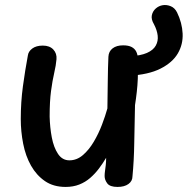

<svg xmlns="http://www.w3.org/2000/svg" viewBox="-20 -726 741 758"><path d="M679 -677Q699 -636 701 -593.5Q703 -551 682 -515Q661 -479 613.5 -455Q566 -431 489 -427L492 -504Q535 -506 560 -517Q585 -528 595 -546Q605 -564 602.5 -585.5Q600 -607 588 -630Q576 -650 579.5 -666Q583 -682 595 -692.5Q607 -703 622.5 -705.5Q638 -708 654 -701.5Q670 -695 679 -677ZM239 12Q191 12 157.5 -11Q124 -34 102.5 -72Q81 -110 71.5 -158.5Q62 -207 62 -256Q62 -323 70.5 -385.5Q79 -448 90 -507Q92 -523 107.5 -534.5Q123 -546 149 -546Q176 -546 190.5 -530.5Q205 -515 203 -492Q201 -468 194 -438Q187 -408 181.5 -367Q176 -326 176 -266Q177 -223 184.5 -183.5Q192 -144 209 -118.5Q226 -93 254 -93Q283 -93 307 -113.5Q331 -134 350 -166Q369 -198 382.5 -233.5Q396 -269 404 -298Q405 -355 405.5 -407Q406 -459 408 -502Q409 -523 424.5 -535Q440 -547 466 -547Q487 -547 499.5 -540.5Q512 -534 518 -522Q524 -510 524 -494Q525 -482 525 -461Q525 -440 524 -415Q523 -390 520 -363Q517 -336 513 -311Q511 -229 510 -160.5Q509 -92 503 -30Q503 -11 487 0.5Q471 12 444 12Q414 12 403.5 -2Q393 -16 393 -31Q393 -40 394.5 -50.5Q396 -61 397.5 -74Q399 -87 399 -103Q386 -81 370.5 -60.5Q355 -40 336 -23.5Q317 -7 293 2.5Q269 12 239 12Z"/></svg>

Font: Playpen Sans Medium
Style: Regular
Weight: 500
Designer: Laura Meseguer, Veronika Burian, José Scaglione
Foundry: TypeTogether
Version: Version 1.001